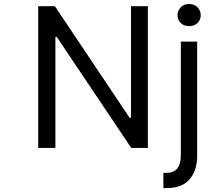

<svg xmlns="http://www.w3.org/2000/svg" viewBox="-20 -759 1114 985"><path d="M738.6 -727.3V0H653.4L271.3 -569.6H264.2V0H176.1V-727.3H261.4L644.9 -154.8H652V-727.3ZM890.6 -681.8Q890.6 -703.1 906.6 -720.9Q922.6 -738.6 950.3 -738.6Q978 -738.6 994 -720.9Q1009.9 -703.1 1009.9 -681.8Q1009.9 -658.4 994 -641.7Q978 -625 950.3 -625Q922.6 -625 906.6 -641.7Q890.6 -658.4 890.6 -681.8ZM907.7 -545.5H991.5V39.8Q991.5 115.4 952.8 160.7Q914.1 206 835.2 206H818.2V127.8H833.8Q872.2 127.8 889.9 104.6Q907.7 81.3 907.7 39.8Z"/></svg>

Font: Interface
Style: Regular
Weight: 400
Designer: Rasmus Andersson
Foundry: rsms
Version: Version 1.8